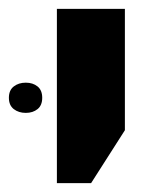

<svg xmlns="http://www.w3.org/2000/svg" viewBox="-55 -625 344 432"><path d="M73 -213V-605H226V-332L150 -213ZM-35 -405Q-35 -422 -24 -430.5Q-13 -439 3 -439Q19 -439 29.5 -430.5Q40 -422 40 -405Q40 -388 29.5 -379.5Q19 -371 3 -371Q-13 -371 -24 -379.5Q-35 -388 -35 -405Z"/></svg>

Font: Noto Sans Hebrew ExtraCondensed ExtraBold
Style: Regular
Weight: 800
Width: 2
Designer: Monotype Design Team
Foundry: Monotype Imaging Inc.
Version: Version 2.004; ttfautohint (v1.8.4.7-5d5b)